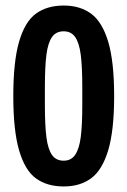

<svg xmlns="http://www.w3.org/2000/svg" viewBox="-20 -662 459 693"><path d="M392 -315Q392 -191 370.5 -119.5Q349 -48 309 -18.5Q269 11 210 11Q150 11 110 -18Q70 -47 49 -119Q28 -191 28 -315Q28 -440 49 -512Q70 -584 110 -613Q150 -642 210 -642Q269 -642 309 -612.5Q349 -583 370.5 -511.5Q392 -440 392 -315ZM142 -347V-283Q142 -210 147.5 -167Q153 -124 167.5 -103Q182 -82 210 -82Q237 -82 251.5 -103.5Q266 -125 271.5 -167.5Q277 -210 277 -283V-347Q277 -421 271.5 -464Q266 -507 251.5 -528Q237 -549 210 -549Q182 -549 167.5 -528Q153 -507 147.5 -464Q142 -421 142 -347Z"/></svg>

Font: Pragati Narrow
Style: Bold
Weight: 700
Designer: Hector Gatti, Marcela Romero, Pablo Cosgaya and Nicolas Silva
Foundry: Omnibus-Type
Version: Version 1.010; ttfautohint (v1.3)